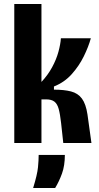

<svg xmlns="http://www.w3.org/2000/svg" viewBox="-20 -721 500 968"><path d="M52 0V-701H189V-308Q221 -342 242.5 -381.5Q264 -421 274.5 -459.5Q285 -498 287 -528H438Q426 -485 402.5 -437Q379 -389 342 -347.5Q305 -306 252 -285V-269Q303 -269 338 -260Q373 -251 393 -224Q413 -197 421 -144L441 0H299L288 -101Q283 -146 276 -171.5Q269 -197 254.5 -208.5Q240 -220 212 -220H189V0ZM147 227Q168 159 171.5 122.5Q175 86 175 60H307Q307 114 292.5 154Q278 194 258 227Z"/></svg>

Font: Bricolage Grotesque 10pt Condensed Bricolage Grotesque 10pt Condensed Regular
Style: Bold
Weight: 700
Width: 3
Designer: Mathieu Triay
Foundry: Atelier Triay
Version: Version 1.000; ttfautohint (v1.8.4.7-5d5b);gftools[0.9.32]